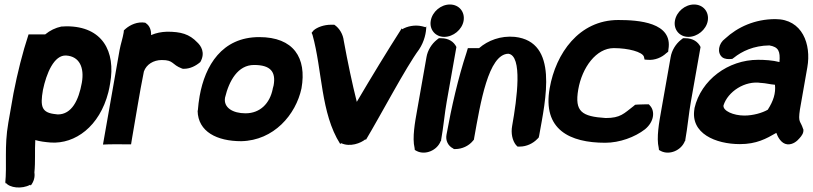

<svg xmlns="http://www.w3.org/2000/svg" viewBox="-20 -630 3615 854"><path d="M17 -84C-2 25 12 100 3 189L5 182C22 206 77 212 114 192L117 195C131 177 136 157 133 137C138 88 134 42 137 -7C157 -1 181 2 206 4C314 11 423 -67 462 -220C465 -233 468 -246 470 -260C495 -401 436 -513 276 -513C269 -513 263 -512 256 -512H253C226 -506 203 -495 181 -477H107C80 -395 58 -307 40 -215ZM171 -230C186 -302 220 -387 275 -383C333 -379 356 -330 344 -262C330 -184 299 -121 237 -121C234 -121 232 -122 229 -122C165 -128 158 -155 171 -230Z M438 13 464 12C489 11 511 12 538 12H563L567 -13C585 -114 600 -214 620 -312C631 -343 662 -363 700 -363C754 -363 742 -343 790 -325L794 -324H798C826 -324 851 -337 871 -354C895 -396 873 -427 858 -441C822 -479 784 -489 723 -489C697 -488 676 -484 652 -474C653 -495 646 -515 630 -526L626 -529C591 -535 559 -519 540 -503L531 -495L530 -485C526 -460 517 -435 512 -408Z M868 -203C864 -182 862 -161 860 -139L859 -137C861 -44 945 -2 1053 -2C1198 -5 1296 -120 1321 -237C1345 -373 1286 -465 1133 -465C967 -465 892 -338 868 -203ZM981 -196C999 -271 1038 -341 1110 -341C1183 -341 1208 -311 1197 -250C1196 -245 1194 -240 1193 -235V-234C1180 -170 1137 -126 1072 -126C1016 -126 973 -151 981 -196Z M1366 -484 1370 -475C1414 -317 1406 -127 1493 10L1498 7C1537 25 1585 7 1606 -11L1607 -7C1673 -117 1786 -332 1844 -410C1868 -446 1876 -486 1876 -513L1873 -509L1858 -513C1825 -521 1791 -513 1769 -500L1767 -504C1701 -401 1633 -289 1567 -177C1547 -256 1526 -356 1509 -449C1506 -476 1491 -504 1467 -520H1452C1421 -520 1391 -509 1375 -495Z M1896 -538C1889 -499 1916 -466 1956 -466C1996 -466 2035 -498 2042 -537C2049 -577 2022 -610 1981 -610C1941 -610 1903 -578 1896 -538ZM1835 -138C1826 -88 1813 -17 1824 28L1825 37L1834 42C1872 61 1924 39 1940 -2L1942 -4V-7C1952 -61 1958 -129 1967 -178L2010 -421C1999 -444 1976 -460 1942 -460H1932L1923 -453C1900 -435 1882 -406 1877 -376Z M1966 -31C1961 -5 1973 19 1995 30L1999 33H2005C2035 33 2065 19 2083 -3L2088 -9L2089 -16C2117 -172 2152 -389 2241 -391C2305 -383 2280 -193 2258 -70C2252 -37 2259 -5 2275 15L2282 22H2292C2322 22 2351 8 2370 -12L2376 -18L2378 -26C2407 -189 2466 -444 2270 -466C2207 -472 2150 -450 2111 -416H2061L2055 -396C2018 -284 1988 -153 1966 -31Z M2425 -238C2392 -53 2515 5 2672 5C2736 5 2804 -20 2849 -55C2890 -89 2893 -134 2873 -158L2866 -166H2853C2842 -165 2822 -166 2805 -164L2798 -158C2755 -125 2740 -105 2674 -105C2568 -112 2535 -133 2552 -232C2569 -330 2632 -416 2710 -416C2775 -416 2837 -399 2844 -378L2847 -365L2861 -364C2893 -361 2924 -375 2943 -393L2952 -400L2953 -410C2974 -531 2819 -541 2730 -541C2555 -541 2452 -392 2425 -238Z M2982 -538C2975 -499 3002 -466 3042 -466C3082 -466 3121 -498 3128 -537C3135 -577 3108 -610 3067 -610C3027 -610 2989 -578 2982 -538ZM2921 -138C2912 -88 2899 -17 2910 28L2911 37L2920 42C2958 61 3010 39 3026 -2L3028 -4V-7C3038 -61 3044 -129 3053 -178L3096 -421C3085 -444 3062 -460 3028 -460H3018L3009 -453C2986 -435 2968 -406 2963 -376Z M3069 -147C3049 -36 3164 11 3271 11C3345 11 3388 -13 3433 -39C3439 -22 3454 9 3482 12C3507 14 3526 -3 3536 -15C3546 -26 3556 -39 3553 -56L3552 -57C3540 -95 3529 -82 3538 -143L3571 -331C3589 -433 3549 -545 3429 -545C3338 -545 3261 -510 3205 -458C3176 -437 3168 -395 3193 -375C3204 -367 3219 -366 3237 -368L3244 -373C3280 -402 3332 -427 3402 -428C3443 -421 3451 -402 3447 -354C3417 -362 3380 -364 3352 -364C3218 -364 3098 -274 3069 -149ZM3198 -161C3217 -222 3293 -273 3366 -261H3368C3387 -260 3403 -255 3427 -253C3431 -215 3420 -181 3395 -142C3371 -128 3330 -116 3291 -116C3242 -116 3195 -137 3198 -161Z"/></svg>

Font: Snowfall
Style: BlkObl
Weight: 900
Designer: Jasper
Foundry: Cannot Into Space Fonts
Version: Version 0.9